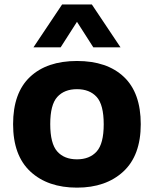

<svg xmlns="http://www.w3.org/2000/svg" viewBox="-20 -828 688 858"><path d="M324 10.5Q193.5 10.5 116 -61.2Q38.5 -133 38.5 -273Q38.5 -413 114 -484.2Q189.5 -555.5 324 -555.5Q458.5 -555.5 533.8 -484.2Q609 -413 609 -273Q609 -133.5 531.2 -61.5Q453.5 10.5 324 10.5ZM324 -116Q380.5 -116 412 -151Q443.5 -186 443.5 -272.5Q443.5 -360 412 -394.8Q380.5 -429.5 324 -429.5Q267.5 -429.5 236 -394.8Q204.5 -360 204.5 -273.5Q204.5 -186.5 235.8 -151.2Q267 -116 324 -116ZM129.5 -616.5 257.5 -808H390.5L518.5 -616.5H397L324 -730.5L251 -616.5Z"/></svg>

Font: Encode Sans SmExp
Style: Bold
Weight: 700
Width: 6
Designer: Multiple Designers
Foundry: Impallari Type
Version: Version 3.002; ttfautohint (v1.8.3) -l 8 -r 50 -G 200 -x 14 